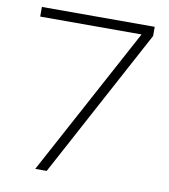

<svg xmlns="http://www.w3.org/2000/svg" viewBox="-79 -765 734 833"><g transform="rotate(10 287.5 -348.5)"><path d="M182.5 0H132L485 -654.5H38.5V-697H535.5V-656.5Z"/></g></svg>

Font: Acari Sans Neue Light
Style: Regular
Weight: 300
Designer: Alfredo Marco Pradil (font), Cristiano Sobral (main changes)
Foundry: Hanken Design Co. (font), Cristiano Sobral (main changes)
Version: Version 2.459;March 19, 2022;FontCreator 14.0.0.2808 64-bit;